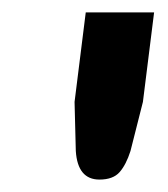

<svg xmlns="http://www.w3.org/2000/svg" viewBox="-20 -744 271 309"><path d="M140 -455Q105 -455 102 -501L100 -580L118 -724H228L210 -580L190 -501Q183 -479 172.5 -467Q162 -455 140 -455Z"/></svg>

Font: Aleo
Style: Bold Italic
Weight: 700
Italic angle: -7°
Version: Version 2.001;gftools[0.9.29]